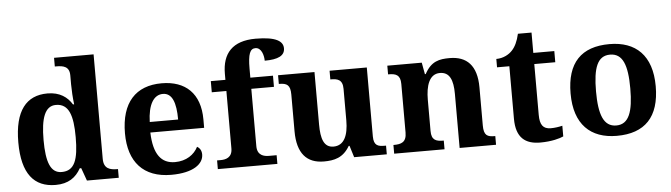

<svg xmlns="http://www.w3.org/2000/svg" viewBox="-48 -963 4075 1166"><g transform="rotate(-5 1989.5 -379.5)"><path d="M250 10C328 10 374 -24 404 -78H413L441 0H635V-53H631C587 -53 548 -62 548 -123V-760H307V-707H315C359 -707 396 -700 396 -645V-590C396 -558 399 -505 404 -468H397C369 -514 323 -548 248 -548C119 -548 46 -460 46 -267C46 -75 119 10 250 10ZM293 -65C226 -65 200 -132 200 -268C200 -401 226 -474 293 -474C372 -474 396 -401 396 -269C396 -131 372 -65 293 -65Z M955 10C1090 10 1152 -40 1152 -97C1152 -119 1143 -136 1125 -146C1102 -100 1053 -65 984 -65C901 -65 854 -123 850 -257H1178V-308C1178 -467 1089 -549 944 -549C786 -549 696 -453 696 -265C696 -91 785 10 955 10ZM1025 -321H852C855 -427 890 -484 946 -484C1003 -484 1025 -423 1025 -321Z M1239 0H1602V-53H1555C1526 -53 1484 -61 1484 -118V-468H1622V-536H1484V-591C1484 -679 1497 -712 1530 -712C1567 -712 1580 -663 1580 -631C1662 -631 1703 -651 1703 -696C1703 -737 1665 -769 1536 -769C1395 -769 1332 -697 1332 -573V-536H1243V-468H1332V-118C1332 -61 1290 -53 1261 -53H1239Z M1885 10C1948 10 2003 -2 2043 -71H2048L2070 0H2269V-53H2261C2222 -53 2194 -58 2194 -116V-536H1967V-483H1970C2009 -483 2042 -477 2042 -419V-227C2042 -134 2015 -75 1951 -75C1892 -75 1875 -130 1875 -216V-536H1653V-483H1655C1703 -483 1723 -470 1723 -412V-188C1723 -53 1781 10 1885 10Z M2314 0H2621V-53H2618C2574 -53 2546 -62 2546 -118V-309C2546 -391 2567 -464 2633 -464C2692 -464 2713 -415 2713 -329V0H2935V-53H2932C2887 -53 2865 -62 2865 -124V-356C2865 -491 2803 -549 2700 -549C2637 -549 2587 -540 2547 -465H2542L2529 -536H2319V-483H2322C2366 -483 2394 -474 2394 -418V-122C2394 -62 2361 -53 2316 -53H2314Z M3204 10C3274 10 3325 -5 3346 -15V-80C3325 -75 3301 -71 3275 -71C3228 -71 3209 -98 3209 -158V-468H3337V-536H3209V-660H3126C3116 -615 3100 -582 3080 -561C3060 -539 3025 -519 2982 -519V-468H3057V-148C3057 -31 3114 10 3204 10Z M3671 10C3842 10 3932 -82 3932 -270C3932 -458 3834 -549 3674 -549C3502 -549 3413 -458 3413 -270C3413 -82 3511 10 3671 10ZM3673 -53C3596 -53 3568 -128 3568 -270C3568 -413 3595 -485 3672 -485C3749 -485 3777 -413 3777 -270C3777 -128 3750 -53 3673 -53Z"/></g></svg>

Font: Noto Serif NP Hmong
Style: Bold
Weight: 700
Designer: Dalton Maag Ltd
Foundry: Dalton Maag Ltd
Version: Version 1.001